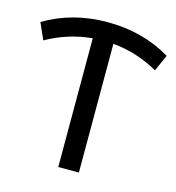

<svg xmlns="http://www.w3.org/2000/svg" viewBox="-110 -799 818 890"><g transform="rotate(15 299.0 -354.0)"><path d="M567 -549Q465 -607 349 -618V0H250V-618Q133 -607 31 -549L-4 -628Q130 -708 298 -708Q468 -708 602 -628Z"/></g></svg>

Font: Montserrat Alternates Medium
Style: Regular
Weight: 500
Designer: Julieta Ulanovsky
Foundry: Julieta Ulanovsky
Version: Version 7.200